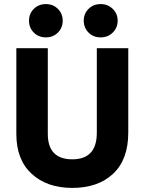

<svg xmlns="http://www.w3.org/2000/svg" viewBox="-20 -910 708 940"><path d="M122 -809Q122 -843 145.5 -866.5Q169 -890 205 -890Q240 -890 263.5 -866.5Q287 -843 287 -809Q287 -774 263.5 -750.5Q240 -727 205 -727Q169 -727 145.5 -750.5Q122 -774 122 -809ZM390 -809Q390 -843 413.5 -866.5Q437 -890 473 -890Q508 -890 532 -866.5Q556 -843 556 -809Q556 -774 532 -750.5Q508 -727 473 -727Q437 -727 413.5 -750.5Q390 -774 390 -809ZM454 -260V-674H608V-261Q608 -129 534 -59.5Q460 10 334 10Q210 10 135 -59Q60 -128 60 -254V-674H214V-255Q214 -130 334 -130Q454 -130 454 -260Z"/></svg>

Font: Hind Bold
Style: Regular
Weight: 700
Designer: Manushi Parikh, Satya Rajpurohit
Foundry: Indian Type Foundry
Version: Version 1.201;PS 1.0;hotconv 1.0.78;makeotf.lib2.5.61930; tt